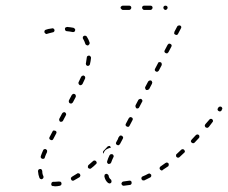

<svg xmlns="http://www.w3.org/2000/svg" viewBox="-20 -649 804 677"><path d="M191 6Q194 5 196 3Q197 0 197 -3Q196 -6 194 -8Q191 -9 188 -9Q181 -8 174 -8Q171 -8 168 -8Q165 -8 163 -6Q161 -4 161 -1Q160 1 161 2Q161 4 162 5Q163 6 165 7Q166 7 168 7Q171 8 174 8Q182 8 191 6ZM443 0Q445 -3 444 -6Q444 -8 443 -9Q443 -10 441 -11Q440 -12 439 -12Q437 -12 436 -12Q425 -10 415 -9Q414 -9 412 -8Q411 -7 410 -6Q409 -5 409 -4Q408 -2 408 -1Q409 2 411 4Q413 6 416 6Q427 5 439 3Q442 2 443 0ZM364 -3Q365 -2 367 -2Q368 -3 370 -3Q371 -4 372 -5Q374 -8 373 -11Q373 -14 371 -16Q364 -21 363 -30Q363 -31 362 -32Q361 -33 360 -34Q359 -35 357 -36Q356 -36 354 -36Q351 -35 349 -33Q348 -30 348 -27Q351 -12 361 -4Q362 -3 364 -3ZM262 -26Q263 -28 263 -29Q264 -30 263 -32Q263 -33 262 -35Q261 -37 257 -38Q254 -39 252 -37Q243 -31 234 -26Q233 -25 232 -24Q231 -23 230 -22Q230 -20 230 -19Q230 -17 231 -16Q232 -13 235 -12Q238 -11 241 -13Q250 -18 260 -24Q261 -25 262 -26ZM513 -27Q514 -30 513 -33Q512 -34 511 -35Q510 -36 508 -37Q507 -37 505 -37Q504 -37 502 -36Q493 -31 483 -27Q480 -26 479 -23Q478 -20 479 -17Q480 -16 481 -15Q482 -14 483 -13Q485 -13 486 -13Q488 -13 489 -13Q499 -18 509 -23Q512 -24 513 -27ZM121 -19Q122 -18 123 -18Q125 -17 126 -17Q128 -17 129 -18Q132 -19 133 -22Q134 -25 133 -28Q129 -35 129 -46Q129 -47 128 -49Q128 -50 127 -51Q126 -52 124 -53Q123 -53 121 -53Q118 -53 116 -51Q114 -49 114 -45Q115 -32 119 -22Q120 -20 121 -19ZM574 -64Q575 -66 575 -67Q575 -69 575 -70Q575 -72 574 -73Q572 -75 569 -76Q566 -76 563 -74Q555 -68 546 -62Q543 -60 543 -57Q542 -54 544 -52Q545 -50 546 -50Q547 -49 549 -48Q550 -48 552 -48Q553 -49 554 -50Q563 -56 572 -62Q574 -63 574 -64ZM321 -75Q321 -78 319 -80Q318 -82 317 -82Q315 -83 314 -83Q312 -83 311 -83Q310 -82 308 -81Q300 -74 292 -67Q290 -65 290 -62Q289 -59 291 -57Q292 -55 294 -55Q295 -54 297 -54Q298 -54 299 -54Q301 -55 302 -56Q310 -62 318 -70Q321 -72 321 -75ZM358 -75Q359 -73 362 -71Q363 -71 365 -71Q366 -71 368 -72Q369 -72 370 -73Q371 -74 372 -76Q375 -85 380 -95Q381 -97 381 -98Q381 -100 380 -101Q380 -102 379 -103Q378 -105 376 -105Q373 -106 370 -105Q368 -104 366 -101Q361 -91 358 -81Q357 -78 358 -75ZM124 -93Q126 -90 129 -89Q130 -89 131 -89Q133 -89 134 -89Q136 -90 137 -91Q138 -92 138 -94Q141 -103 146 -113Q146 -115 146 -116Q146 -118 146 -119Q145 -120 144 -121Q143 -122 142 -123Q139 -124 136 -123Q133 -122 132 -119Q127 -108 124 -99Q123 -96 124 -93ZM631 -112Q632 -113 632 -115Q632 -116 631 -118Q631 -119 630 -120Q628 -123 624 -123Q621 -123 619 -121Q611 -113 603 -106Q602 -105 601 -104Q601 -103 601 -101Q600 -100 601 -98Q601 -97 602 -96Q604 -93 608 -93Q611 -93 613 -95Q621 -102 629 -110Q630 -111 631 -112ZM352 -120Q357 -124 363 -126Q367 -128 371 -128Q369 -131 368 -134Q366 -135 364 -134Q361 -134 359 -132Q352 -124 345 -117Q343 -115 343 -112Q343 -109 344 -107Q345 -109 346 -111Q348 -116 352 -120ZM397 -163 396 -159Q396 -159 396 -159Q396 -159 396 -159Q396 -159 396 -159L390 -148Q388 -145 389 -142Q390 -139 393 -138Q394 -137 396 -137Q397 -137 399 -137Q400 -138 401 -139Q402 -140 403 -141L411 -156L413 -160Q414 -161 414 -163Q414 -164 414 -166Q413 -167 412 -168Q411 -170 410 -170Q407 -172 404 -171Q401 -170 400 -167ZM683 -165Q683 -166 683 -167Q683 -169 683 -170Q682 -172 681 -173Q679 -175 675 -175Q672 -174 670 -172Q663 -164 656 -157Q655 -155 654 -154Q653 -153 653 -151Q653 -150 654 -148Q655 -147 656 -146Q658 -144 661 -144Q664 -144 666 -146Q674 -154 681 -162Q682 -163 683 -165ZM154 -160Q155 -157 158 -156Q161 -154 164 -155Q167 -156 168 -159L178 -178Q180 -181 179 -184Q178 -187 175 -188Q172 -189 169 -189Q166 -188 165 -185L155 -166Q153 -163 154 -160ZM731 -221Q731 -222 731 -224Q731 -225 730 -226Q729 -228 728 -229Q726 -230 723 -230Q720 -230 718 -227Q711 -219 704 -211Q702 -208 702 -205Q703 -202 705 -200Q706 -199 708 -199Q709 -198 710 -198Q712 -199 713 -199Q715 -200 716 -201Q723 -210 729 -218Q730 -219 731 -221ZM423 -207Q424 -204 427 -203Q428 -202 430 -202Q431 -202 433 -202Q434 -203 435 -203Q436 -204 437 -206L447 -225Q449 -228 448 -231Q447 -234 444 -235Q443 -236 441 -236Q440 -236 438 -236Q437 -235 436 -234Q435 -233 434 -232L424 -213Q422 -210 423 -207ZM189 -225Q189 -222 192 -220Q195 -219 198 -220Q201 -221 202 -223L212 -242Q214 -245 213 -248Q212 -251 209 -253Q207 -254 204 -253Q201 -252 199 -249L189 -230Q188 -228 189 -225ZM764 -267Q763 -270 761 -272Q758 -274 755 -273Q752 -273 750 -270Q750 -269 749 -268Q747 -266 747 -263Q748 -259 750 -258Q753 -256 756 -256Q759 -257 761 -259Q762 -261 762 -262Q764 -264 764 -267ZM458 -272Q459 -269 461 -267Q464 -266 467 -267Q470 -268 471 -271L481 -290Q483 -292 482 -295Q481 -298 478 -300Q476 -301 473 -300Q470 -299 468 -297L458 -278Q457 -275 458 -272ZM223 -289Q224 -286 226 -285Q228 -284 229 -284Q231 -284 232 -284Q234 -285 235 -286Q236 -287 237 -288L247 -307Q248 -310 247 -313Q246 -316 244 -317Q242 -318 241 -318Q239 -318 238 -318Q236 -317 235 -316Q234 -315 233 -314L223 -295Q222 -292 223 -289ZM501 -359 492 -342Q491 -340 492 -337Q493 -334 495 -332Q498 -331 501 -332Q504 -333 506 -335L515 -352L516 -354Q516 -356 517 -357Q517 -359 516 -360Q516 -362 515 -363Q514 -364 513 -365Q510 -366 507 -365Q504 -364 502 -361ZM257 -354Q258 -351 261 -349Q263 -348 266 -349Q269 -350 271 -353Q276 -363 280 -372Q281 -375 280 -378Q279 -381 276 -382Q274 -384 271 -382Q268 -381 266 -378Q262 -369 257 -359Q256 -357 257 -354ZM526 -401Q527 -398 530 -397Q531 -396 533 -396Q534 -396 535 -396Q537 -397 538 -398Q539 -399 540 -400L550 -419Q551 -422 550 -425Q550 -428 547 -429Q546 -430 544 -430Q543 -430 541 -430Q540 -430 539 -429Q537 -428 537 -426L527 -407Q525 -404 526 -401ZM283 -423Q283 -421 284 -420Q284 -419 286 -418Q287 -417 288 -417Q290 -416 291 -417Q293 -417 294 -418Q295 -419 296 -420Q297 -421 297 -422Q300 -434 301 -445Q301 -448 299 -450Q297 -453 294 -453Q291 -453 288 -451Q286 -449 286 -446Q285 -436 283 -426Q282 -424 283 -423ZM560 -466Q561 -463 564 -462Q565 -461 567 -461Q568 -461 570 -461Q571 -462 572 -463Q573 -464 574 -465L584 -484Q586 -487 585 -490Q584 -493 581 -494Q580 -495 578 -495Q577 -495 575 -495Q574 -494 573 -493Q572 -492 571 -491L561 -472Q559 -469 560 -466ZM285 -490Q288 -488 291 -489Q292 -490 293 -491Q294 -492 295 -493Q296 -494 296 -496Q296 -497 296 -499Q292 -511 286 -520Q285 -521 284 -522Q282 -523 281 -523Q279 -524 278 -523Q277 -523 275 -522Q274 -521 273 -520Q272 -519 272 -517Q272 -516 272 -514Q272 -513 273 -512Q278 -504 281 -494Q282 -491 285 -490ZM594 -531Q595 -528 598 -527Q601 -525 604 -526Q607 -527 608 -530L618 -549Q620 -552 619 -555Q618 -558 615 -559Q613 -560 610 -559Q607 -559 605 -556L595 -537Q594 -534 594 -531ZM166 -535Q169 -535 171 -538Q173 -540 172 -543Q172 -545 171 -546Q170 -547 169 -548Q168 -549 166 -549Q165 -550 164 -549Q148 -547 141 -544Q138 -543 137 -540Q136 -537 137 -534Q138 -533 139 -532Q140 -531 141 -530Q143 -529 144 -529Q145 -529 147 -530Q149 -531 154 -532Q160 -533 166 -535ZM239 -536Q240 -536 242 -537Q243 -538 244 -539Q244 -540 245 -542Q246 -545 244 -547Q242 -550 239 -551Q229 -553 217 -554Q215 -554 214 -553Q212 -553 211 -552Q210 -551 209 -549Q209 -548 209 -547Q209 -543 211 -541Q213 -539 216 -539Q227 -538 236 -536Q237 -536 239 -536ZM441 -617Q443 -619 443 -622Q443 -625 441 -627Q439 -629 436 -629H413Q410 -629 408 -627Q405 -625 405 -622Q405 -619 408 -617Q410 -614 413 -614H436Q439 -614 441 -617ZM516 -617Q518 -619 518 -622Q518 -625 516 -627Q514 -629 511 -629H488Q485 -629 483 -627Q481 -625 481 -622Q481 -619 483 -617Q485 -614 488 -614H511Q514 -614 516 -617ZM569 -617Q571 -619 571 -622Q571 -625 569 -627Q567 -629 564 -629H563Q560 -629 558 -627Q556 -625 556 -622Q556 -619 558 -617Q560 -614 563 -614H564Q567 -614 569 -617Z"/></svg>

Font: FRB American Cursive Dashed Extralight
Style: Italic
Weight: 200
Italic angle: -25°
Version: Version 2.0;Modular Font Editor K font №1